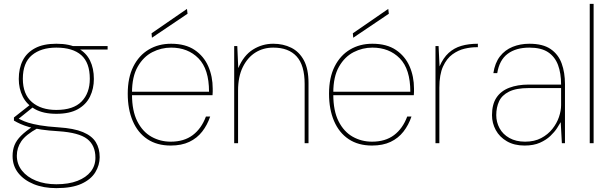

<svg xmlns="http://www.w3.org/2000/svg" viewBox="-20 -740 3157 992"><path d="M271 232Q205 232 154.5 211.5Q104 191 74.5 154Q45 117 45 66Q45 35 55 10Q65 -15 88.5 -38.5Q112 -62 153 -89L175 -78Q113 -44 90 -10Q67 24 67 64Q67 108 93.5 141.5Q120 175 166 193.5Q212 212 271 212Q335 212 380 194.5Q425 177 449 146.5Q473 116 473 75Q473 11 430.5 -22Q388 -55 282 -62Q231 -65 194 -70.5Q157 -76 131 -83.5Q105 -91 86 -99.5Q67 -108 52 -117V-133L137 -200L159 -193L67 -119L61 -133Q75 -128 89.5 -120.5Q104 -113 126.5 -106Q149 -99 186 -92.5Q223 -86 283 -82Q362 -77 408.5 -57.5Q455 -38 475 -5.5Q495 27 495 72Q495 113 472.5 150Q450 187 401 209.5Q352 232 271 232ZM271 -152Q204 -152 161 -176Q118 -200 97.5 -241Q77 -282 77 -332Q77 -387 97.5 -427.5Q118 -468 161 -491Q204 -514 271 -514Q340 -514 382.5 -491Q425 -468 445 -427.5Q465 -387 465 -332Q465 -282 445 -241Q425 -200 382.5 -176Q340 -152 271 -152ZM271 -172Q359 -172 401.5 -215.5Q444 -259 444 -333Q444 -416 400 -455Q356 -494 271 -494Q192 -494 145 -455Q98 -416 98 -333Q98 -253 145 -212.5Q192 -172 271 -172ZM365 -484 356 -502H536V-484Z M862 12Q791 12 741.5 -21Q692 -54 666 -114.5Q640 -175 640 -256Q640 -339 669 -396.5Q698 -454 748.5 -484Q799 -514 864 -514Q938 -514 985.5 -482Q1033 -450 1056 -397.5Q1079 -345 1079 -282Q1079 -273 1079 -265.5Q1079 -258 1078 -248H651V-266H1060Q1060 -383 1005.5 -438.5Q951 -494 864 -494Q813 -494 767 -470.5Q721 -447 691.5 -395.5Q662 -344 662 -261V-252Q662 -167 689.5 -113Q717 -59 762.5 -33.5Q808 -8 862 -8Q931 -8 976 -42Q1021 -76 1044 -138H1066Q1051 -94 1024.5 -60Q998 -26 958 -7Q918 12 862 12ZM765 -545 763 -568 946 -694 949 -669Z M1190 0V-502H1206L1211 -388Q1239 -454 1287 -484Q1335 -514 1392 -514Q1443 -514 1484.5 -493.5Q1526 -473 1550 -428.5Q1574 -384 1574 -311V0H1554V-306Q1554 -403 1512.5 -448.5Q1471 -494 1392 -494Q1340 -494 1299.5 -468.5Q1259 -443 1234.5 -393.5Q1210 -344 1210 -272V0Z M1902 12Q1831 12 1781.5 -21Q1732 -54 1706 -114.5Q1680 -175 1680 -256Q1680 -339 1709 -396.5Q1738 -454 1788.5 -484Q1839 -514 1904 -514Q1978 -514 2025.5 -482Q2073 -450 2096 -397.5Q2119 -345 2119 -282Q2119 -273 2119 -265.5Q2119 -258 2118 -248H1691V-266H2100Q2100 -383 2045.5 -438.5Q1991 -494 1904 -494Q1853 -494 1807 -470.5Q1761 -447 1731.5 -395.5Q1702 -344 1702 -261V-252Q1702 -167 1729.5 -113Q1757 -59 1802.5 -33.5Q1848 -8 1902 -8Q1971 -8 2016 -42Q2061 -76 2084 -138H2106Q2091 -94 2064.5 -60Q2038 -26 1998 -7Q1958 12 1902 12ZM1805 -545 1803 -568 1986 -694 1989 -669Z M2230 0V-502H2246L2251 -397Q2270 -441 2298 -466.5Q2326 -492 2363.5 -503Q2401 -514 2449 -514V-496H2440Q2413 -496 2380.5 -488.5Q2348 -481 2318 -459.5Q2288 -438 2269 -396.5Q2250 -355 2250 -287V0Z M2690 12Q2637 12 2599 -10Q2561 -32 2541.5 -68Q2522 -104 2522 -145Q2522 -201 2545 -235.5Q2568 -270 2611 -286.5Q2654 -303 2711 -303H2879Q2879 -362 2863 -404.5Q2847 -447 2811.5 -470.5Q2776 -494 2715 -494Q2646 -494 2603 -462Q2560 -430 2549 -362H2529Q2537 -415 2563 -448.5Q2589 -482 2628.5 -498Q2668 -514 2715 -514Q2785 -514 2825 -486.5Q2865 -459 2882 -412Q2899 -365 2899 -306V0H2883L2877 -109Q2871 -98 2858 -78Q2845 -58 2823.5 -37.5Q2802 -17 2769.5 -2.5Q2737 12 2690 12ZM2693 -8Q2741 -8 2776 -26.5Q2811 -45 2834 -74Q2857 -103 2868 -135.5Q2879 -168 2879 -197V-285H2712Q2647 -285 2610 -266.5Q2573 -248 2558.5 -216.5Q2544 -185 2544 -145Q2544 -109 2561 -77.5Q2578 -46 2612 -27Q2646 -8 2693 -8Z M3027 0V-720H3047V0Z"/></svg>

Font: DM Sans 16pt Thin
Style: Regular
Weight: 250
Version: Version 4.004;gftools[0.9.30]